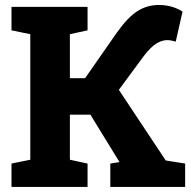

<svg xmlns="http://www.w3.org/2000/svg" viewBox="-20 -738 756 758"><path d="M25.4 0V-92.3L99.6 -107.4V-603L25.4 -618.2V-710.9H325.7V-618.2L255.9 -603V-429.2H315.9L441.4 -609.4Q484.9 -670.4 522.9 -694.3Q561 -718.3 606.9 -718.3Q635.3 -718.3 658.9 -711.2Q682.6 -704.1 700.7 -692.4L673.8 -573.7Q654.3 -579.6 640.1 -579.6Q620.1 -579.6 598.4 -566.9Q576.7 -554.2 548.3 -517.6L449.2 -383.3L634.3 -104.5L710.9 -92.3V0H415.5V-92.3L452.1 -98.1L451.2 -99.1L336.9 -285.2H255.9V-107.4L325.7 -92.3V0Z"/></svg>

Font: Roboto Slab ExtraBold
Style: Regular
Weight: 800
Designer: Google
Version: Version 2.001; ttfautohint (v1.8.3)